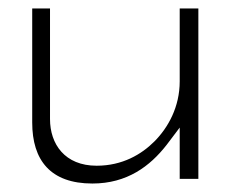

<svg xmlns="http://www.w3.org/2000/svg" viewBox="-20 -437 544 453"><path d="M56 -148C56 -59 99 -4 198 -4C280 -4 334 -45 373 -95L404 -136V-15H448V-417H404V-245C404 -185 377 -136 344 -103C314 -73 269 -46 208 -46C133 -46 98 -97 98 -156V-417H56Z"/></svg>

Font: Charger Sport
Style: HLExt
Weight: 100
Designer: Jasper
Foundry: Cannot Into Space Fonts
Version: Version 1.1